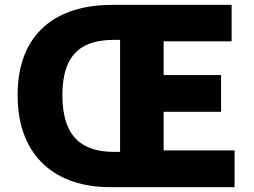

<svg xmlns="http://www.w3.org/2000/svg" viewBox="-20 -765 1040 785"><path d="M427 0H939V-150H649V-308H884V-458H649V-596H927V-745H437C217 -745 52 -635 52 -376C52 -117 217 0 427 0ZM447 -144C324 -144 235 -197 235 -376C235 -554 324 -602 447 -602H471V-144Z"/></svg>

Font: Source Han Sans HK Heavy
Style: Regular
Weight: 900
Designer: Ryoko NISHIZUKA 西塚涼子 (kana, bopomofo & ideographs); Paul D. Hunt (Latin, Greek & Cyrillic); Sandoll Communications 산돌커뮤니
Foundry: Adobe
Version: Version 2.000;hotconv 1.0.107;makeotfexe 2.5.65593